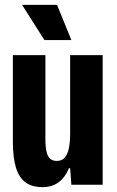

<svg xmlns="http://www.w3.org/2000/svg" viewBox="-20 -761 480 791"><path d="M155 10Q113 10 86 -9Q59 -28 46 -69.5Q33 -111 33 -178V-534H167V-189Q167 -153 172.5 -133Q178 -113 188.5 -105.5Q199 -98 214 -98Q235 -98 247 -112Q259 -126 264 -151.5Q269 -177 269 -212V-534H403V0H274L269 -68H264Q249 -31 222 -10.5Q195 10 155 10ZM163 -596 71 -741H215L274 -596Z"/></svg>

Font: Mona Sans Condensed
Style: Bold
Weight: 700
Width: 3
Designer: Deni Anggara
Foundry: GitHub
Version: Version 2.000